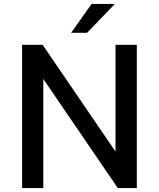

<svg xmlns="http://www.w3.org/2000/svg" viewBox="-20 -949 802 969"><path d="M563 -723H670.5V0H574.5L198.5 -550.5V0H91.5V-723H195L563 -184ZM442 -929H559.5L419.5 -783.5H339Z"/></svg>

Font: Public Sans Medium
Style: Regular
Weight: 500
Designer: The Public Sans Project Authors: Dan O. Williams and USWDS (Libre Franklin designed by Pablo Impallari and Rodrigo Fuenz
Version: Version 1.007